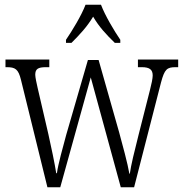

<svg xmlns="http://www.w3.org/2000/svg" viewBox="-20 -786 769 806"><path d="M257 -619V-606H280C315 -641 345 -673 371 -716C396 -673 426 -641 462 -606H485V-619C459 -657 421 -721 404 -766H339C322 -721 283 -657 257 -619ZM68 -451 179 0H233L361 -461L487 0H543L656 -440C671 -496 681 -504 718 -504H728V-536H559V-504H575C609 -504 621 -493 621 -469C621 -457 616 -433 610 -410L562 -221C544 -150 530 -93 525 -57H523C517 -95 493 -184 480 -231L394 -534H349L258 -220C245 -172 223 -93 219 -59H216C211 -93 194 -175 183 -223L138 -417C134 -434 128 -462 128 -472C128 -496 139 -504 173 -504H187V-536H3V-504H8C44 -504 57 -496 68 -451Z"/></svg>

Font: Noto Serif Thai Condensed Light
Style: Regular
Weight: 300
Width: 3
Designer: Monotype Design Team
Foundry: Monotype Imaging Inc.
Version: Version 2.002